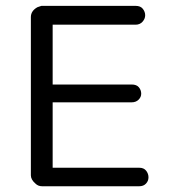

<svg xmlns="http://www.w3.org/2000/svg" viewBox="-20 -648 589 668"><path d="M126.4 0Q112.6 0 103.4 -9.2Q87.4 -23 87.4 -37.9V-588.5Q87.4 -610.3 110.3 -623Q117.2 -625.3 124.1 -627.6H451.7Q469 -627.6 477 -617.2Q485.1 -606.9 485.1 -594.8Q485.1 -582.8 475.9 -572.4Q466.7 -562.1 451.7 -562.1H163.2V-354H437.9Q455.2 -354 463.2 -344.3Q471.3 -334.5 471.3 -321.8Q471.3 -310.3 462.1 -301.1Q452.9 -292 437.9 -292H163.2V-64.4H464.4Q480.5 -64.4 488.5 -54Q496.6 -43.7 496.6 -31Q496.6 -18.4 487.9 -9.2Q479.3 0 464.4 0Z"/></svg>

Font: Mallanna
Style: Regular
Weight: 400
Designer: Purushoth Kumar Guthula
Foundry: Andhrapradesh Society for Knowledge Networks
Version: Version 1.0.4; ttfautohint (vUNKNOWN) -l 7 -r 28 -G 50 -x 13